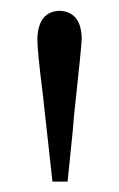

<svg xmlns="http://www.w3.org/2000/svg" viewBox="-20 -821 223 359"><path d="M91.8 -800.8Q131.8 -798.8 132.8 -749Q132.8 -737.3 118.2 -602.5Q117.2 -587.9 116.2 -578.1L106.4 -481.4H78.1L67.4 -578.1Q65.4 -597.7 59.6 -648.4Q49.8 -725.6 49.8 -749Q51.8 -799.8 91.8 -800.8Z"/></svg>

Font: GenYoMin JP Light
Style: Regular
Weight: 300
Version: Version 1.001;PS 1;hotconv 16.6.51;makeotf.lib2.5.65220 DEVE